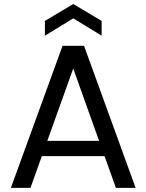

<svg xmlns="http://www.w3.org/2000/svg" viewBox="-20 -916 714 936"><path d="M285 -692.8H389.6L641.2 0H545L315.4 -642.3H358.6L128.5 0H33ZM132.9 -154.7 156.2 -229.4H512.5L536.9 -154.7ZM475.4 -814V-741.9L337.3 -826.6L198.9 -741.9V-814L337.3 -896.5Z"/></svg>

Font: Poppins Variable
Style: Regular
Weight: 100
Designer: Jonny Pinhorn
Foundry: Indian Type Foundry
Version: Version 6.000